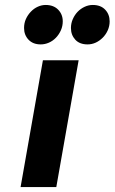

<svg xmlns="http://www.w3.org/2000/svg" viewBox="-20 -754 462 774"><path d="M144 -575Q113 -575 95 -594Q77 -613 77 -641Q77 -661 84.5 -677.5Q92 -694 104.5 -707Q117 -720 132.5 -727Q148 -734 164 -734Q196 -734 214.5 -715Q233 -696 233 -668Q233 -649 225.5 -632Q218 -615 205.5 -602Q193 -589 177 -582Q161 -575 144 -575ZM333 -575Q301 -575 283.5 -594Q266 -613 266 -641Q266 -660 273.5 -677Q281 -694 293 -706.5Q305 -719 321 -726.5Q337 -734 354 -734Q386 -734 404 -715Q422 -696 422 -668Q422 -649 414.5 -632Q407 -615 394 -602Q381 -589 365.5 -582Q350 -575 333 -575ZM153 -511H297L207 0H63Z"/></svg>

Font: Overpass Heavy
Style: Italic
Weight: 900
Italic angle: -10°
Designer: Delve Withrington, Dave Bailey
Foundry: Delve Fonts
Version: Version 3.000;DELV;Overpass